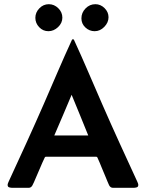

<svg xmlns="http://www.w3.org/2000/svg" viewBox="-20 -900 699 920"><path d="M39.1 0Q32.2 0 24.4 -2.2Q16.6 -4.4 16.6 -13.7Q16.6 -17.6 18.1 -21.5Q19.5 -25.4 21 -28.8Q64 -121.6 106.2 -214.4Q148.4 -307.1 189.5 -400.9Q223.1 -478 256.3 -555.4Q289.6 -632.8 324.7 -709Q326.2 -711.9 329.6 -711.9Q333 -711.9 334.5 -709Q369.6 -632.8 402.8 -555.4Q436 -478 469.7 -400.9Q510.7 -307.1 553 -214.4Q595.2 -121.6 638.2 -28.8Q639.6 -25.4 641.1 -21.5Q642.6 -17.6 642.6 -13.7Q642.6 -4.4 634.8 -2.2Q627 0 620.1 0H521.5Q509.3 0 502.9 -12.2Q499 -20 495.6 -28.8Q492.2 -37.6 488.8 -45.4Q478 -69.8 468 -95.2Q458 -120.6 446.8 -145Q445.3 -148.9 441.4 -148.9H199.7Q195.8 -148.9 194.3 -145Q182.6 -120.6 172.1 -95.2Q161.6 -69.8 150.4 -44.9Q147 -37.1 143.3 -28.3Q139.6 -19.5 135.3 -11.7Q128.9 0 117.2 0ZM240.2 -251H402.8Q383.3 -299.8 363.3 -348.4Q343.3 -397 323.2 -445.8Q302.7 -397 282 -348.4Q261.2 -299.8 240.2 -251ZM149.4 -814.5Q149.4 -840.3 168.5 -860.1Q187.5 -879.9 213.9 -879.9Q239.7 -879.9 259.3 -860.6Q278.8 -841.3 278.8 -815.4Q278.8 -789.6 258.1 -770Q237.3 -750.5 211.9 -750.5Q186 -750.5 167.7 -769.8Q149.4 -789.1 149.4 -814.5ZM370.1 -812Q370.1 -839.4 389.9 -859.6Q409.7 -879.9 437 -879.9Q461.9 -879.9 481 -861.1Q500 -842.3 500 -817.4Q500 -792 479.7 -771.2Q459.5 -750.5 433.6 -750.5Q408.2 -750.5 389.2 -768.3Q370.1 -786.1 370.1 -812Z"/></svg>

Font: Belanosima
Style: Regular
Weight: 400
Designer: The DocRepair Project, Santiago Orozco
Foundry: Google
Version: Version 2.000